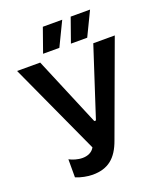

<svg xmlns="http://www.w3.org/2000/svg" viewBox="-161 -992 936 1108"><g transform="rotate(-20 307.0 -438.5)"><path d="M284 -742 355 -889H236L184 -742ZM455 -742 526 -889H407L355 -742ZM215 12C310 12 365 -33 400 -131L609 -700H477L339 -276H329L151 -700H9L267 -137C252 -110 224 -99 193 -99C164 -99 133 -109 113 -120V-9C143 4 185 12 215 12Z"/></g></svg>

Font: Fixel Display SemiBold
Style: Regular
Weight: 600
Designer: AlfaBravo + MacPaw
Foundry: Kyrylo Tkachov, Marchela Mozhyna, Serhii Makarenko, Maria Weinstein, Zakhar Kryvoshyya
Version: Version 1.211